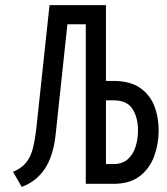

<svg xmlns="http://www.w3.org/2000/svg" viewBox="-20 -720 656 752"><path d="M65 12 31 -47Q64.5 -61 82.8 -83.8Q101 -106.5 109.5 -141.8Q118 -177 123.5 -228.5L174 -700H395V-403H424.5Q488.5 -403 527.5 -376.5Q566.5 -350 584 -305.8Q601.5 -261.5 601.5 -209Q601.5 -156.5 584 -108.5Q566.5 -60.5 527.5 -30.2Q488.5 0 424.5 0H316V-625H244L198 -194Q189 -108.5 155.2 -58.5Q121.5 -8.5 65 12ZM395 -77.5H425Q460 -77.5 481 -96.8Q502 -116 511.2 -146Q520.5 -176 520.5 -209Q520.5 -259.5 499 -293.2Q477.5 -327 425 -327H395Z"/></svg>

Font: Overpass Mono
Style: Regular
Weight: 400
Designer: Delve Withrington, Dave Bailey
Foundry: Delve Fonts LLC
Version: Version 4.000